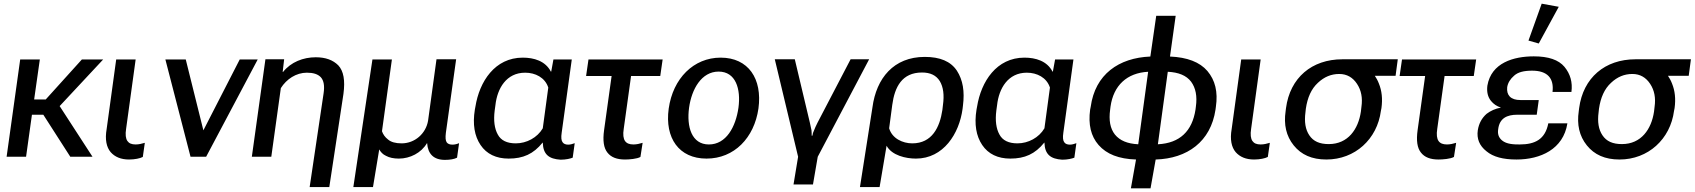

<svg xmlns="http://www.w3.org/2000/svg" viewBox="-20 -854 9232 1046"><path d="M16 0H122L154 -229H216L363 0H484L305 -276L542 -530H426L229 -312H166L197 -530H90Z M683 15C714 15 743 9 758 1L769 -76C753 -71 736 -67 719 -67C697 -67 683 -73 674 -86C665 -99 662 -121 667 -152L719 -530H613L561 -151C551 -94 560 -52 583 -25C606 1 639 15 683 15Z M1286 -530 1088 -144 992 -530H881L1018 0H1103L1384 -530Z M1667 165H1774L1851 -342C1861 -416 1852 -467 1823 -498C1794 -527 1754 -542 1700 -542C1632 -542 1565 -516 1522 -462H1520L1528 -531H1426L1352 0H1458L1510 -374C1541 -423 1593 -458 1652 -458C1687 -458 1712 -450 1728 -433C1744 -415 1749 -387 1743 -346Z M1905 165H2012L2046 -40C2054 -26 2065 -13 2083 -5C2101 5 2125 10 2153 10C2214 10 2275 -21 2306 -74H2307C2311 -16 2342 17 2404 17C2431 17 2455 13 2470 5L2481 -74C2469 -69 2457 -66 2445 -66C2431 -66 2420 -70 2414 -78C2407 -88 2406 -104 2409 -130L2465 -531H2358L2312 -196C2300 -126 2240 -73 2168 -73C2135 -73 2110 -80 2094 -94C2077 -107 2067 -122 2061 -139L2115 -530H2009Z M2751 10C2830 10 2886 -15 2936 -77H2937C2939 -12 2971 12 3034 16C3063 16 3088 10 3100 5L3111 -74C3101 -70 3087 -66 3076 -66C3062 -66 3051 -70 3045 -79C3038 -88 3036 -105 3040 -131L3095 -530H2995L2983 -464H2981C2951 -522 2889 -540 2828 -540C2676 -540 2592 -410 2570 -273L2567 -257C2554 -177 2565 -113 2598 -64C2631 -15 2683 10 2751 10ZM2790 -73C2742 -73 2709 -89 2692 -121C2674 -153 2668 -197 2675 -252L2679 -281C2689 -373 2739 -458 2841 -458C2896 -458 2949 -432 2967 -377L2937 -155C2907 -104 2849 -73 2790 -73Z M3173 -440H3312L3271 -145C3263 -88 3269 -48 3289 -23C3309 3 3341 15 3385 15C3407 15 3450 12 3469 1L3481 -76C3465 -71 3448 -67 3431 -67C3409 -67 3394 -73 3385 -86C3376 -99 3373 -121 3378 -152L3418 -440H3577L3590 -530H3186Z M3829 10C3980 10 4089 -103 4112 -263C4134 -425 4057 -540 3906 -540C3759 -540 3646 -427 3623 -262C3601 -102 3679 10 3829 10ZM3842 -67C3748 -67 3720 -163 3734 -267C3748 -369 3802 -464 3895 -464C3988 -464 4017 -370 4003 -267C3988 -162 3936 -67 3842 -67Z M4303 151H4409L4435 0L4715 -531H4614L4434 -186C4425 -168 4419 -155 4415 -144C4410 -134 4407 -125 4406 -115H4402C4402 -124 4402 -134 4401 -144C4399 -154 4396 -167 4392 -186L4310 -531H4201L4328 0Z M4665 165H4772L4810 -60C4839 -7 4915 10 4970 10C5120 10 5206 -126 5224 -261L5226 -278C5236 -356 5226 -418 5193 -469C5159 -520 5101 -544 5018 -544C4849 -544 4754 -428 4733 -269ZM4950 -73C4897 -73 4840 -100 4824 -155L4841 -283C4854 -380 4894 -459 5003 -459C5048 -459 5080 -444 5100 -412C5119 -380 5125 -337 5117 -281L5114 -255C5100 -161 5058 -73 4950 -73Z M5484 10C5563 10 5619 -15 5669 -77H5670C5672 -12 5704 12 5767 16C5796 16 5821 10 5833 5L5844 -74C5834 -70 5820 -66 5809 -66C5795 -66 5784 -70 5778 -79C5771 -88 5769 -105 5773 -131L5828 -530H5728L5716 -464H5714C5684 -522 5622 -540 5561 -540C5409 -540 5325 -410 5303 -273L5300 -257C5287 -177 5298 -113 5331 -64C5364 -15 5416 10 5484 10ZM5523 -73C5475 -73 5442 -89 5425 -121C5407 -153 5401 -197 5408 -252L5412 -281C5422 -373 5472 -458 5574 -458C5629 -458 5682 -432 5700 -377L5670 -155C5640 -104 5582 -73 5523 -73Z M6141 172H6248L6276 15C6448 10 6576 -82 6602 -257L6604 -272C6616 -354 6600 -417 6558 -467C6516 -516 6448 -542 6354 -546L6385 -768H6279L6247 -546C6075 -539 5946 -449 5922 -272L5919 -257C5908 -176 5923 -112 5965 -64C6009 -14 6075 12 6169 15ZM6181 -68C6122 -71 6081 -88 6054 -121C6028 -154 6020 -199 6028 -257L6030 -273C6046 -388 6119 -457 6235 -463ZM6288 -68 6342 -463C6401 -460 6443 -443 6469 -409C6494 -375 6503 -330 6495 -273L6493 -257C6475 -140 6408 -74 6288 -68Z M6812 15C6843 15 6872 9 6887 1L6898 -76C6882 -71 6865 -67 6848 -67C6826 -67 6812 -73 6803 -86C6794 -99 6791 -121 6796 -152L6848 -530H6742L6690 -151C6680 -94 6689 -52 6712 -25C6735 1 6768 15 6812 15Z M7206 15C7362 15 7483 -96 7503 -250L7506 -265C7513 -316 7508 -360 7492 -399C7486 -415 7478 -429 7470 -441H7583L7595 -531H7293C7127 -531 7008 -431 6986 -265L6984 -249C6973 -175 6987 -113 7028 -62C7069 -11 7127 15 7206 15ZM7219 -69C7169 -69 7135 -84 7113 -117C7092 -148 7085 -190 7092 -242L7094 -261C7103 -323 7124 -370 7160 -403C7194 -435 7232 -451 7276 -451C7318 -451 7350 -432 7373 -397C7396 -362 7404 -321 7397 -272L7394 -246C7380 -150 7324 -69 7219 -69Z M7605 -440H7744L7703 -145C7695 -88 7701 -48 7721 -23C7741 3 7773 15 7817 15C7839 15 7882 12 7901 1L7913 -76C7897 -71 7880 -67 7863 -67C7841 -67 7826 -73 7817 -86C7808 -99 7805 -121 7810 -152L7850 -440H8009L8022 -530H7618Z M8242 15C8372 15 8497 -41 8519 -182H8415C8398 -95 8343 -67 8259 -67C8228 -67 8188 -68 8163 -89C8144 -105 8138 -125 8142 -150C8149 -210 8190 -229 8246 -229H8352L8363 -309H8263C8237 -309 8218 -315 8205 -328C8193 -341 8189 -357 8191 -379C8195 -403 8208 -424 8229 -442C8250 -461 8282 -469 8327 -469C8410 -469 8447 -428 8438 -353H8541C8548 -406 8535 -451 8503 -490C8471 -528 8416 -547 8336 -547C8226 -547 8104 -512 8083 -387C8079 -354 8085 -326 8103 -304C8117 -287 8134 -275 8157 -268C8126 -262 8100 -250 8079 -234C8053 -211 8037 -182 8031 -145C8024 -98 8040 -60 8078 -30C8115 1 8169 15 8242 15ZM8363 -617 8472 -817 8379 -834 8307 -633Z M8803 15C8959 15 9080 -96 9100 -250L9103 -265C9110 -316 9105 -360 9089 -399C9083 -415 9075 -429 9067 -441H9180L9192 -531H8890C8724 -531 8605 -431 8583 -265L8581 -249C8570 -175 8584 -113 8625 -62C8666 -11 8724 15 8803 15ZM8816 -69C8766 -69 8732 -84 8710 -117C8689 -148 8682 -190 8689 -242L8691 -261C8700 -323 8721 -370 8757 -403C8791 -435 8829 -451 8873 -451C8915 -451 8947 -432 8970 -397C8993 -362 9001 -321 8994 -272L8991 -246C8977 -150 8921 -69 8816 -69Z"/></svg>

Font: Cheyenne Sans Medium
Style: Italic
Weight: 500
Italic angle: -8.13011°
Designer: The Public Sans project authors (U.S. Web Design System), Libre Franklin designed by Pablo Impallari and Rodrigo Fuenzal
Foundry: The Cheyenne Sans Project Authors
Version: Version 2.007